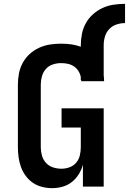

<svg xmlns="http://www.w3.org/2000/svg" viewBox="-20 -970 670 998"><path d="M251 8Q225 8 199 1.5Q173 -5 151.5 -19.5Q130 -34 114 -55.5Q98 -77 89 -102Q80 -127 76.5 -153Q73 -179 73 -205V-530Q73 -559 78.5 -588Q84 -617 98 -643Q112 -669 134 -689Q156 -709 183 -721.5Q210 -734 239 -738.5Q268 -743 297 -743Q324 -743 350 -739.5Q376 -736 400 -727V-735Q400 -765 406 -794.5Q412 -824 426.5 -850Q441 -876 463.5 -896Q486 -916 513 -928.5Q540 -941 570 -945.5Q600 -950 630 -950V-850Q607 -850 585 -842.5Q563 -835 547.5 -818.5Q532 -802 525.5 -780Q519 -758 519 -735V-578Q520 -571 520.5 -564Q521 -557 521 -550Q521 -549 521 -549Q521 -549 521 -548H402Q402 -549 402 -549Q402 -549 402 -549Q402 -550 402 -551.5Q402 -553 402 -554H400V-569Q397 -586 387.5 -601Q378 -616 363.5 -625.5Q349 -635 332 -638.5Q315 -642 297 -642Q276 -642 254.5 -635Q233 -628 218.5 -611.5Q204 -595 198 -573.5Q192 -552 192 -530V-205Q192 -183 198 -161.5Q204 -140 219 -123.5Q234 -107 255.5 -100Q277 -93 299 -93Q321 -93 341.5 -100.5Q362 -108 376 -124.5Q390 -141 395 -162.5Q400 -184 400 -205V-307H300V-407H519V0H411V-114Q404 -88 389.5 -64.5Q375 -41 353.5 -24Q332 -7 305 0.5Q278 8 251 8Z"/></svg>

Font: Iosevka Curly Extended
Style: Bold
Weight: 700
Width: 7
Monospace: yes
Designer: Belleve Invis
Foundry: Belleve Invis
Version: Version 11.1.0; ttfautohint (v1.8.3)